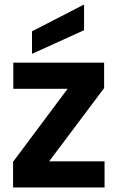

<svg xmlns="http://www.w3.org/2000/svg" viewBox="-20 -832 523 852"><path d="M442 -441 198 -116H444V0H38V-114L280 -438H39V-554H442ZM353 -812V-698L122 -593V-693Z"/></svg>

Font: Parkinsans SemiBold
Style: Regular
Weight: 600
Designer: Red Stone, Indian Type Foundry
Foundry: Indian Type Foundry
Version: Version 1.000